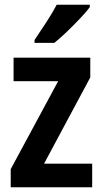

<svg xmlns="http://www.w3.org/2000/svg" viewBox="-20 -786 431 806"><path d="M367 0H25V-76L224 -445H37V-544H359V-461L165 -99H367ZM357 -756Q343 -737 316.5 -709Q290 -681 261 -653Q232 -625 208 -606H125V-618Q150 -655 175 -693.5Q200 -732 218 -766H357Z"/></svg>

Font: Noto Sans Bengali Condensed SemiBold
Style: Regular
Weight: 600
Width: 3
Designer: Joana Ranito - Universal Thirst; Jelle Bosma - Monotype Design Team
Foundry: Universal Thirst ehf.
Version: Version 3.000; ttfautohint (v1.8.4.7-5d5b)